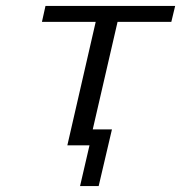

<svg xmlns="http://www.w3.org/2000/svg" viewBox="-20 -492 613 650"><path d="M122 -418 134 -472H573L560 -418H378L294 -54H359L314 138H251L283 0H208L304 -418Z"/></svg>

Font: Coval
Style: ExtraLight Italic
Weight: 200
Foundry: Context Ltd
Version: Version 001.000